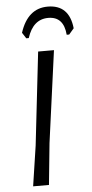

<svg xmlns="http://www.w3.org/2000/svg" viewBox="-58 -884 438 918"><g transform="rotate(-5 161.0 -425.0)"><path d="M92 -708 74 -736Q111 -850 207 -850Q310 -850 322 -736L298 -708H286Q279 -796 205 -796Q132 -796 104 -708ZM219 -640 159 -199 139 0H63L92 -193L143 -640Z"/></g></svg>

Font: Alegreya Sans
Style: Italic
Weight: 400
Italic angle: -7°
Designer: Juan Pablo del Peral
Foundry: Huerta Tipografica
Version: Version 2.007